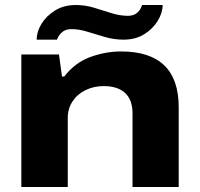

<svg xmlns="http://www.w3.org/2000/svg" viewBox="-20 -745 795 765"><path d="M126 -587Q126 -618 145 -649.5Q164 -681 199 -703Q234 -725 282 -725Q320 -725 355.5 -714Q391 -703 424.5 -692.5Q458 -682 490 -682Q513 -682 527 -694.5Q541 -707 546 -725H628Q628 -694 608.5 -662Q589 -630 554.5 -608.5Q520 -587 472 -587Q435 -587 398.5 -597.5Q362 -608 328.5 -618.5Q295 -629 265 -629Q241 -629 227 -616.5Q213 -604 207 -587ZM65 0V-528H215L227 -440H236Q278 -495 339 -517.5Q400 -540 462 -540Q692 -540 692 -318V0H508V-293Q508 -347 478.5 -374.5Q449 -402 393 -402Q354 -402 321 -386Q288 -370 269 -341Q250 -312 250 -275V0Z"/></svg>

Font: Archivo Expanded ExtraBold
Style: Regular
Weight: 800
Width: 7
Designer: Hector Gatti
Foundry: Omnibus-Type
Version: Version 2.001; ttfautohint (v1.8.3)